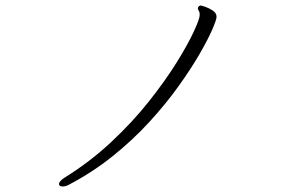

<svg xmlns="http://www.w3.org/2000/svg" viewBox="-20 -665 1040 696"><path d="M229 5Q217 11 208 11Q194 11 194 2Q194 -8 214 -21Q306 -78 383 -150Q460 -222 519.5 -297Q579 -372 620 -438Q661 -504 682.5 -550.5Q704 -597 704 -611Q704 -621 700.5 -626Q697 -631 697 -635Q697 -637 700 -641Q703 -645 709 -645Q710 -645 723.5 -640.5Q737 -636 751 -627Q765 -618 765 -604Q765 -594 749.5 -558Q734 -522 703 -468.5Q672 -415 626.5 -351.5Q581 -288 521.5 -223Q462 -158 388.5 -99Q315 -40 229 5Z"/></svg>

Font: Moon Stars Kai T Light
Style: Regular
Weight: 300
Designer: GuiWonder
Version: Version 1.101